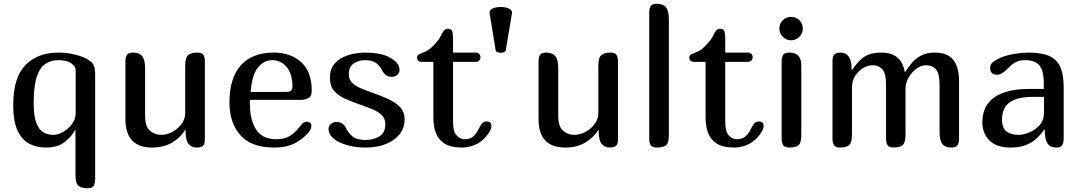

<svg xmlns="http://www.w3.org/2000/svg" viewBox="-20 -780 5716 1015"><path d="M483 168Q483 190 475 202.5Q467 215 443 215Q410 215 394.5 202Q379 189 379 144V-92H377Q358 -57 321 -28.5Q284 0 221 0Q177 0 138 -18.5Q99 -37 74.5 -86Q50 -135 50 -226Q50 -370 114.5 -436Q179 -502 288 -502Q324 -502 358 -495.5Q392 -489 417 -479Q441 -470 462 -452.5Q483 -435 483 -392ZM380 -409Q380 -429 356.5 -445.5Q333 -462 288 -462Q249 -462 219.5 -442Q190 -422 174 -372.5Q158 -323 158 -234Q158 -166 172 -130Q186 -94 209.5 -80.5Q233 -67 261 -67Q287 -67 314.5 -83Q342 -99 361 -125Q380 -151 380 -180Z M747 -170Q747 -111 772.5 -89Q798 -67 832 -67Q860 -67 889.5 -82Q919 -97 939 -123.5Q959 -150 959 -182V-430Q959 -475 974.5 -488.5Q990 -502 1023 -502Q1047 -502 1055 -490Q1063 -478 1063 -455V-43Q1063 -19 1053 -9.5Q1043 0 1020 0Q993 0 977 -19Q961 -38 961 -86V-93H959Q934 -53 890 -26.5Q846 0 784 0Q643 0 643 -151V-455Q643 -478 651 -490Q659 -502 683 -502Q716 -502 731.5 -483.5Q747 -465 747 -420Z M1578 -126Q1588 -137 1603 -137Q1611 -137 1618.5 -131.5Q1626 -126 1626 -116Q1626 -98 1613 -82Q1585 -48 1541 -24Q1497 0 1429 0Q1309 0 1251 -65Q1193 -130 1193 -239Q1193 -367 1253 -434.5Q1313 -502 1427 -502Q1516 -502 1572 -451.5Q1628 -401 1628 -301Q1628 -270 1609.5 -261Q1591 -252 1571 -252H1302Q1301 -246 1301 -240.5Q1301 -235 1301 -230Q1301 -148 1333.5 -96Q1366 -44 1440 -44Q1481 -44 1507 -58.5Q1533 -73 1549.5 -92.5Q1566 -112 1578 -126ZM1421 -462Q1375 -462 1343.5 -423Q1312 -384 1305 -294H1492Q1509 -294 1517.5 -300Q1526 -306 1526 -323Q1526 -371 1510.5 -402Q1495 -433 1471 -447.5Q1447 -462 1421 -462Z M2017 -122Q2017 -152 1999.5 -170Q1982 -188 1952 -201Q1922 -214 1886 -226Q1840 -242 1803.5 -258.5Q1767 -275 1745.5 -300.5Q1724 -326 1724 -369Q1724 -411 1744 -437.5Q1764 -464 1794.5 -478Q1825 -492 1856 -497Q1887 -502 1909 -502Q1947 -502 1981 -496Q2015 -490 2039 -477Q2059 -467 2075.5 -450Q2092 -433 2092 -410Q2092 -394 2080 -384Q2068 -374 2053 -374Q2031 -374 2019 -384Q2007 -394 1999 -410Q1989 -430 1969.5 -446Q1950 -462 1910 -462Q1876 -462 1850 -444.5Q1824 -427 1824 -388Q1824 -361 1840 -344Q1856 -327 1883.5 -315Q1911 -303 1945 -291Q1986 -277 2026 -259.5Q2066 -242 2092.5 -216Q2119 -190 2119 -149Q2119 -104 2092.5 -70.5Q2066 -37 2019.5 -18.5Q1973 0 1912 0Q1866 0 1828 -9.5Q1790 -19 1766 -32Q1746 -43 1731.5 -59.5Q1717 -76 1717 -98Q1717 -115 1730 -125Q1743 -135 1756 -135Q1778 -135 1791 -125.5Q1804 -116 1811 -99Q1821 -79 1842.5 -59.5Q1864 -40 1914 -40Q1954 -40 1985.5 -59Q2017 -78 2017 -122Z M2423 0Q2363 0 2330 -21Q2297 -42 2284 -77.5Q2271 -113 2271 -158V-453H2211Q2185 -453 2185 -476Q2185 -489 2198 -494Q2211 -499 2231.5 -508.5Q2252 -518 2275 -543Q2299 -568 2308.5 -587Q2318 -606 2325.5 -617Q2333 -628 2348 -628Q2366 -628 2370.5 -615Q2375 -602 2375 -573V-502H2496Q2507 -502 2513.5 -494.5Q2520 -487 2520 -477Q2520 -468 2513.5 -460.5Q2507 -453 2496 -453H2375V-135Q2375 -83 2394.5 -63.5Q2414 -44 2435 -44Q2465 -44 2481 -58Q2497 -72 2506.5 -91Q2516 -110 2525.5 -124Q2535 -138 2552 -138Q2578 -138 2578 -114Q2578 -106 2573 -94Q2568 -82 2563 -76Q2537 -37 2500 -18.5Q2463 0 2423 0Z M2568 -713Q2568 -728 2585 -735.5Q2602 -743 2627 -743Q2652 -743 2669.5 -735Q2687 -727 2687 -713L2654 -515Q2653 -508 2645 -504.5Q2637 -501 2627 -501Q2617 -501 2609 -504.5Q2601 -508 2600 -515Z M2931 -170Q2931 -111 2956.5 -89Q2982 -67 3016 -67Q3044 -67 3073.5 -82Q3103 -97 3123 -123.5Q3143 -150 3143 -182V-430Q3143 -475 3158.5 -488.5Q3174 -502 3207 -502Q3231 -502 3239 -490Q3247 -478 3247 -455V-43Q3247 -19 3237 -9.5Q3227 0 3204 0Q3177 0 3161 -19Q3145 -38 3145 -86V-93H3143Q3118 -53 3074 -26.5Q3030 0 2968 0Q2827 0 2827 -151V-455Q2827 -478 2835 -490Q2843 -502 2867 -502Q2900 -502 2915.5 -483.5Q2931 -465 2931 -420Z M3516 -68Q3516 -23 3500.5 -11.5Q3485 0 3452 0Q3428 0 3420 -12.5Q3412 -25 3412 -47V-713Q3412 -736 3420 -748Q3428 -760 3452 -760Q3485 -760 3500.5 -741.5Q3516 -723 3516 -678Z M3862 0Q3802 0 3769 -21Q3736 -42 3723 -77.5Q3710 -113 3710 -158V-453H3650Q3624 -453 3624 -476Q3624 -489 3637 -494Q3650 -499 3670.5 -508.5Q3691 -518 3714 -543Q3738 -568 3747.5 -587Q3757 -606 3764.5 -617Q3772 -628 3787 -628Q3805 -628 3809.5 -615Q3814 -602 3814 -573V-502H3935Q3946 -502 3952.5 -494.5Q3959 -487 3959 -477Q3959 -468 3952.5 -460.5Q3946 -453 3935 -453H3814V-135Q3814 -83 3833.5 -63.5Q3853 -44 3874 -44Q3904 -44 3920 -58Q3936 -72 3945.5 -91Q3955 -110 3964.5 -124Q3974 -138 3991 -138Q4017 -138 4017 -114Q4017 -106 4012 -94Q4007 -82 4002 -76Q3976 -37 3939 -18.5Q3902 0 3862 0Z M4216 -68Q4216 -23 4200.5 -11.5Q4185 0 4152 0Q4128 0 4120 -12.5Q4112 -25 4112 -47V-455Q4112 -478 4120 -490Q4128 -502 4152 -502Q4216 -502 4216 -435ZM4100 -629Q4100 -655 4118.5 -673Q4137 -691 4162 -691Q4188 -691 4206 -673Q4224 -655 4224 -629Q4224 -604 4206 -585.5Q4188 -567 4162 -567Q4137 -567 4118.5 -585.5Q4100 -604 4100 -629Z M4947 -332Q4947 -391 4928 -413Q4909 -435 4874 -435Q4850 -435 4825.5 -417.5Q4801 -400 4784 -371.5Q4767 -343 4767 -310V-71Q4767 -26 4752 -13Q4737 0 4704 0Q4680 0 4672 -12.5Q4664 -25 4664 -47V-332Q4664 -391 4645 -413Q4626 -435 4591 -435Q4567 -435 4542.5 -420Q4518 -405 4501 -379Q4484 -353 4484 -320V-71Q4484 -26 4469 -13Q4454 0 4421 0Q4397 0 4389 -12.5Q4381 -25 4381 -47V-459Q4381 -483 4391.5 -492.5Q4402 -502 4424 -502Q4451 -502 4466.5 -481Q4482 -460 4482 -416V-409H4484Q4509 -449 4543 -475.5Q4577 -502 4639 -502Q4746 -502 4763 -399H4765Q4782 -426 4802.5 -449.5Q4823 -473 4852 -487.5Q4881 -502 4922 -502Q4989 -502 5019.5 -463.5Q5050 -425 5050 -351V-47Q5050 -25 5042 -12.5Q5034 0 5010 0Q4977 0 4962 -18.5Q4947 -37 4947 -82Z M5500 -95Q5467 -46 5424.5 -23Q5382 0 5324 0Q5248 0 5210.5 -37.5Q5173 -75 5173 -135Q5173 -167 5184 -198.5Q5195 -230 5223 -255Q5251 -280 5300 -295Q5349 -310 5425 -310H5498V-338Q5498 -407 5474.5 -434.5Q5451 -462 5398 -462Q5367 -462 5345.5 -449Q5324 -436 5310 -420Q5295 -404 5280 -394.5Q5265 -385 5249 -385Q5231 -385 5222.5 -395.5Q5214 -406 5214 -419Q5214 -440 5230 -452.5Q5246 -465 5269 -475Q5303 -489 5344.5 -495.5Q5386 -502 5418 -502Q5492 -502 5532 -481.5Q5572 -461 5587.5 -421Q5603 -381 5603 -321V-47Q5603 -25 5595.5 -12.5Q5588 0 5564 0Q5531 0 5517 -22.5Q5503 -45 5503 -94ZM5441 -268Q5377 -268 5341 -252Q5305 -236 5291 -209Q5277 -182 5277 -149Q5277 -103 5301 -85Q5325 -67 5364 -67Q5389 -67 5420.5 -79.5Q5452 -92 5475.5 -118Q5499 -144 5499 -184V-268Z"/></svg>

Font: Marmelad
Style: Regular
Weight: 400
Designer: Manvel Shmavonyan
Foundry: Cyreal
Version: Version 1.110; ttfautohint (v1.8.4.7-5d5b)